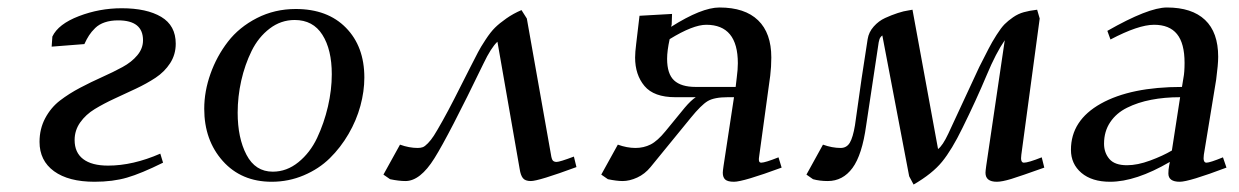

<svg xmlns="http://www.w3.org/2000/svg" viewBox="-20 -476 3290 510"><path d="M85 -99.1Q85 -133.8 100.1 -162.1Q115.2 -190.4 139.4 -209Q163.6 -227.5 192.9 -242.9Q222.2 -258.3 251.7 -271.5Q281.2 -284.7 305.4 -297.9Q329.6 -311 344.7 -329.1Q359.9 -347.2 359.9 -369.1Q359.9 -421.9 293.9 -421.9Q273.9 -421.9 258.5 -416.7Q243.2 -411.6 232.9 -401.6Q222.7 -391.6 216.6 -382.1Q210.4 -372.6 204.1 -358.9L117.2 -352.1L119.1 -378.9Q134.8 -412.1 189.5 -433.1Q244.1 -454.1 303.2 -454.1Q369.6 -454.1 408.2 -431.2Q446.8 -408.2 446.8 -359.9Q446.8 -331.1 431.9 -308.1Q417 -285.2 393.3 -269.5Q369.6 -253.9 341.1 -240.5Q312.5 -227.1 283.9 -213.9Q255.4 -200.7 231.7 -186.3Q208 -171.9 193.1 -150.9Q178.2 -129.9 178.2 -104Q178.2 -70.8 200.9 -53.5Q223.6 -36.1 267.1 -36.1Q333 -36.1 405.8 -67.9L413.1 -43.9Q355 -15.1 317.4 -4.2Q279.8 6.8 231 6.8Q162.1 6.8 123.5 -21.2Q85 -49.3 85 -99.1Z M522.5 -187Q522.5 -233.4 539.1 -280Q555.7 -326.7 585.4 -365.2Q615.2 -403.8 662.4 -428Q709.5 -452.1 765.6 -452.1Q850.1 -452.1 898.9 -402.3Q947.8 -352.5 947.8 -270Q947.8 -233.4 937.3 -194.8Q926.8 -156.2 905.8 -120.1Q884.8 -84 856 -55.7Q827.1 -27.3 786.9 -10.3Q746.6 6.8 701.7 6.8Q621.1 6.8 571.8 -48.3Q522.5 -103.5 522.5 -187ZM611.3 -176.8Q611.3 -109.4 634.8 -64.7Q658.2 -20 704.6 -20Q741.7 -20 772.7 -45.2Q803.7 -70.3 822.3 -109.6Q840.8 -148.9 851.1 -193.1Q861.3 -237.3 861.3 -278.8Q861.3 -344.2 836.4 -383.5Q811.5 -422.9 762.7 -422.9Q726.1 -422.9 696.3 -400.1Q666.5 -377.4 648.4 -340.8Q630.4 -304.2 620.8 -261.7Q611.3 -219.2 611.3 -176.8Z M998.5 -12.2 1042.5 -91.8Q1066.9 -83 1089.4 -83Q1097.2 -83 1102.8 -85Q1108.4 -86.9 1116.7 -95.5Q1125 -104 1132.8 -116.2Q1140.6 -128.4 1155.5 -155Q1170.4 -181.6 1186.5 -213.1Q1202.6 -244.6 1229.5 -297.9Q1243.2 -324.7 1249.8 -337.4Q1256.3 -350.1 1269.8 -370.6Q1283.2 -391.1 1294.9 -402.6Q1306.6 -414.1 1325 -427Q1343.3 -439.9 1365.2 -449.2L1379.4 -426.8L1443.4 -65.9Q1445.3 -52.7 1448.7 -49.3Q1452.1 -45.9 1458.5 -45.9Q1466.8 -45.9 1504.4 -60.1L1511.2 -32.2Q1410.6 4.9 1390.1 4.9Q1375 4.9 1368.9 -2.9Q1362.8 -10.7 1360.4 -26.9L1301.3 -365.2Q1284.2 -349.1 1264.2 -307.1Q1171.9 -116.2 1134 -55.7Q1096.2 4.9 1057.1 4.9Q1039.6 4.9 1016.1 0Z M1577.1 -12.2 1621.1 -91.8Q1645.5 -83 1668 -83Q1689.9 -83 1708.3 -92.3Q1726.6 -101.6 1748 -127.9L1798.8 -189.9Q1815.4 -209.5 1828.1 -217.8H1773.9Q1716.8 -217.8 1691.9 -247.6Q1667 -277.3 1667 -323.2Q1667 -336.9 1669.9 -359.9L1678.7 -434.1L1765.1 -439L1764.2 -411.1L1762.7 -404.8Q1843.8 -456.1 1891.1 -456.1Q1958.5 -456.1 1993.7 -422.1Q2028.8 -388.2 2028.8 -323.2Q2028.8 -298.8 2025.9 -274.9L1997.1 -64.9Q1995.1 -53.7 1996.1 -48.8Q1997.1 -43.9 2002 -43.9Q2012.2 -43.9 2047.9 -58.1L2056.2 -30.8Q1954.1 6.8 1929.7 6.8Q1913.1 6.8 1906.5 1Q1899.9 -4.9 1899.9 -17.1Q1899.9 -21.5 1901.9 -35.2L1929.7 -217.8H1913.1Q1877 -217.8 1859.6 -207.3Q1842.3 -196.8 1814.9 -163.1L1708 -32.2Q1692.9 -13.7 1672.6 -4.4Q1652.3 4.9 1633.8 4.9Q1618.2 4.9 1594.7 0ZM1752 -319.8Q1752 -279.8 1770.5 -262.5Q1789.1 -245.1 1828.1 -245.1H1934.1L1937 -270Q1939.9 -291.5 1939.9 -308.1Q1939.9 -410.2 1856 -410.2Q1820.8 -410.2 1758.8 -372.1Q1752 -341.3 1752 -319.8Z M2122.1 -12.2 2166 -91.8Q2190.4 -83 2212.9 -83Q2229 -83 2237.3 -96.9Q2245.6 -110.8 2251 -143.1Q2269.5 -277.8 2284.7 -372.1Q2287.6 -390.6 2300.8 -405.5Q2314 -420.4 2331.1 -428.2Q2348.1 -436 2364.7 -441.4Q2381.3 -446.8 2392.6 -448.2L2403.8 -450.2L2471.7 -80.1Q2483.9 -88.9 2499 -121.1L2581.1 -297.9Q2597.2 -329.6 2606 -346.7Q2614.7 -363.8 2627 -383.1Q2639.2 -402.3 2648.4 -411.6Q2657.7 -420.9 2671.1 -430.2Q2684.6 -439.5 2699.5 -443.6Q2714.4 -447.8 2734.9 -450.2L2741.7 -426.8L2692.9 -64.9Q2689.9 -43.9 2699.7 -43.9Q2711.4 -43.9 2747.1 -58.1L2753.9 -30.8Q2690.9 -8.3 2666.3 -0.7Q2641.6 6.8 2627.9 6.8Q2597.7 6.8 2597.7 -17.1Q2597.7 -21.5 2599.6 -35.2L2648.9 -369.1Q2625.5 -335.4 2601.1 -276.9Q2572.8 -209.5 2536.6 -136.2Q2508.3 -78.1 2482.4 -46.4Q2456.5 -14.6 2406.7 14.2L2395 -7.8L2323.7 -381.8Q2318.4 -377.9 2316.2 -372.1Q2314 -366.2 2312 -350.1L2280.8 -143.1Q2270 -64.5 2244.4 -29.8Q2218.8 4.9 2178.7 4.9Q2157.2 4.9 2139.6 0Z M2824.7 -78.1Q2824.7 -156.2 2904.1 -200.7Q2983.4 -245.1 3119.6 -245.1L3123.5 -269Q3126.5 -283.7 3126.5 -309.1Q3126.5 -360.8 3106.4 -385.5Q3086.4 -410.2 3045.4 -410.2Q3003.9 -410.2 2929.7 -371.1L2921.4 -394Q3030.3 -456.1 3079.6 -456.1Q3146 -456.1 3180.9 -423.1Q3215.8 -390.1 3215.8 -325.2Q3215.8 -304.7 3210.4 -264.2L3177.7 -64.9Q3174.8 -43.9 3184.6 -43.9Q3193.8 -43.9 3228.5 -58.1L3237.8 -30.8Q3138.2 6.8 3113.8 6.8Q3083.5 6.8 3083.5 -15.1Q3083.5 -25.4 3085.4 -35.2L3087.4 -45.9Q2997.1 6.8 2928.7 6.8Q2880.4 6.8 2852.5 -16.8Q2824.7 -40.5 2824.7 -78.1ZM2912.6 -94.2Q2912.6 -70.3 2926.8 -53.7Q2940.9 -37.1 2973.6 -37.1Q3001.5 -37.1 3035.2 -49.6Q3068.8 -62 3092.8 -76.2L3114.7 -217.8Q3073.2 -217.8 3037.8 -210.9Q3002.4 -204.1 2973.9 -189.9Q2945.3 -175.8 2929 -151.4Q2912.6 -127 2912.6 -94.2Z"/></svg>

Font: Dehuti
Style: Bold-Italic
Weight: 700
Version: Version 1.2